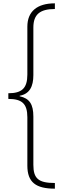

<svg xmlns="http://www.w3.org/2000/svg" viewBox="-20 -905 388 1151"><path d="M309 226V192C211 192 180 166 180 83V-206C180 -280 157 -315 98 -328V-331C158 -342 180 -387 180 -455V-740C180 -818 219 -851 309 -851V-885C202 -885 144 -836 144 -745V-458C144 -376 111 -346 30 -346V-312C111 -312 144 -284 144 -202V88C144 188 195 226 309 226Z"/></svg>

Font: Noto Sans Kannada UI ExtraCondensed ExtraLight
Style: Regular
Weight: 200
Width: 2
Designer: Jelle Bosma - Monotype Design Team
Foundry: Monotype Imaging Inc.
Version: Version 2.005